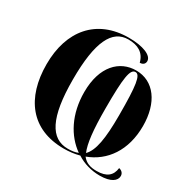

<svg xmlns="http://www.w3.org/2000/svg" viewBox="-168 -890 1093 1097"><g transform="rotate(30 378.5 -342.0)"><path d="M626 41C699 41 732 14 732 -17C732 -35 720 -48 701 -52C695 -1 664 27 597 27C556 27 525 17 502 -13C620 -57 699 -166 699 -328C699 -481 625 -584 507 -584C399 -584 311 -499 311 -329C311 -183 371 -73 458 -12C439 -4 417 -1 391 -1C278 -1 219 -107 219 -358C219 -609 274 -715 380 -715C443 -715 487 -691 502 -632C524 -632 535 -645 535 -661C535 -699 471 -725 378 -725C165 -725 45 -580 45 -359C45 -137 155 10 371 10C406 10 440 6 473 -3C518 26 571 41 626 41ZM494 -32C473 -81 463 -166 463 -308C463 -510 473 -574 508 -574C540 -574 550 -511 550 -313C550 -158 535 -73 494 -32Z"/></g></svg>

Font: Noto Serif Display ExtraCondensed Black
Style: Regular
Weight: 900
Width: 2
Designer: Monotype Design Team
Foundry: Monotype Imaging Inc.
Version: Version 2.009